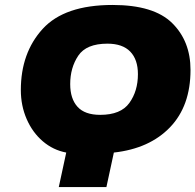

<svg xmlns="http://www.w3.org/2000/svg" viewBox="-20 -744 788 774"><path d="M247 -129Q194 -139 152.5 -174.5Q111 -210 87.5 -264Q64 -318 64 -381Q64 -531 152 -627.5Q240 -724 434 -724Q600 -724 674 -651Q748 -578 748 -462Q748 -317 665.5 -231Q583 -145 439 -129L409 10H217ZM536 -445Q536 -504 505 -536Q474 -568 413 -568Q328 -568 295.5 -519.5Q263 -471 263 -405Q263 -346 292.5 -313.5Q322 -281 384 -281Q467 -281 501.5 -329Q536 -377 536 -445Z"/></svg>

Font: Noto Sans Display Black
Style: Italic
Weight: 900
Italic angle: -12°
Designer: Monotype Design team
Foundry: Monotype Imaging Inc.
Version: Version 1.000